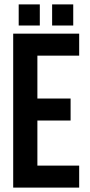

<svg xmlns="http://www.w3.org/2000/svg" viewBox="-20 -853 408 873"><path d="M150 -405H301V-305H150V-100H340V0H40V-700H340V-600H150ZM161 -833V-737H65V-833ZM313 -833V-737H217V-833Z"/></svg>

Font: BebasNeueW01-Regular
Style: Regular
Weight: 400
Designer: Ryoichi Tsunekawa
Foundry: Ryoichi Tsunekawa
Version: Version 1.30